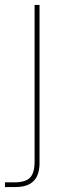

<svg xmlns="http://www.w3.org/2000/svg" viewBox="-48 -537 248 777"><path d="M-28 220V201H9Q56 201 74 181.5Q92 162 92 117V-517H112V123Q112 153 102.5 174.5Q93 196 71.5 208Q50 220 13 220Z"/></svg>

Font: DM Sans 11pt Thin
Style: Regular
Weight: 250
Version: Version 4.004;gftools[0.9.30]